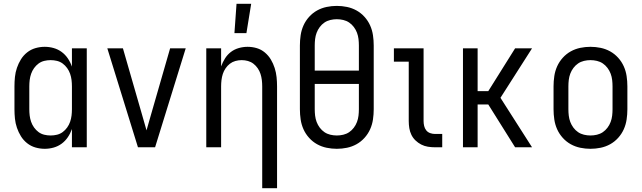

<svg xmlns="http://www.w3.org/2000/svg" viewBox="-20 -774 3373 1009"><path d="M215 8Q190 8 166 1Q142 -6 122.5 -21.5Q103 -37 90 -58Q77 -79 69 -102.5Q61 -126 58.5 -150.5Q56 -175 56 -200V-320Q56 -345 58.5 -369.5Q61 -394 69 -417.5Q77 -441 90 -462Q103 -483 122.5 -498.5Q142 -514 166 -521Q190 -528 215 -528Q239 -528 262 -521.5Q285 -515 304 -501Q323 -487 336.5 -467Q350 -447 358 -424V-520H436V0H358V-96Q350 -73 336.5 -53Q323 -33 304 -19Q285 -5 262 1.5Q239 8 215 8ZM246 -62Q263 -62 279.5 -66Q296 -70 309.5 -80Q323 -90 333 -104Q343 -118 348.5 -134Q354 -150 356 -166.5Q358 -183 358 -200V-320Q358 -337 356 -353.5Q354 -370 348.5 -386Q343 -402 333 -416Q323 -430 309.5 -440Q296 -450 279.5 -454Q263 -458 246 -458Q229 -458 212.5 -454Q196 -450 182.5 -440Q169 -430 159 -416Q149 -402 143.5 -386Q138 -370 136 -353.5Q134 -337 134 -320V-200Q134 -183 136 -166.5Q138 -150 143.5 -134Q149 -118 159 -104Q169 -90 182.5 -80Q196 -70 212.5 -66Q229 -62 246 -62Z M705 0 544 -520H626L726 -173Q732 -152 738 -131Q744 -110 750 -89Q756 -110 762 -131Q768 -152 774 -173L874 -520H956L795 0Z M1358 215V-320Q1358 -337 1356 -353.5Q1354 -370 1349 -385.5Q1344 -401 1334.5 -415Q1325 -429 1312 -439Q1299 -449 1283 -453.5Q1267 -458 1250 -458Q1233 -458 1217 -453.5Q1201 -449 1188 -439Q1175 -429 1165.5 -415Q1156 -401 1151 -385.5Q1146 -370 1144 -353.5Q1142 -337 1142 -320V0H1064V-520H1142V-425Q1150 -447 1162.5 -467Q1175 -487 1193.5 -501Q1212 -515 1235 -521.5Q1258 -528 1281 -528Q1306 -528 1329.5 -521Q1353 -514 1372 -498Q1391 -482 1403.5 -461Q1416 -440 1423.5 -416.5Q1431 -393 1433.5 -368.5Q1436 -344 1436 -320V215ZM1212 -600 1223 -754H1300L1275 -600Z M1750 8Q1723 8 1696.5 2.5Q1670 -3 1646.5 -16Q1623 -29 1604.5 -49.5Q1586 -70 1575 -94.5Q1564 -119 1560 -146Q1556 -173 1556 -200V-535Q1556 -562 1560 -589Q1564 -616 1575 -640.5Q1586 -665 1604.5 -685.5Q1623 -706 1646.5 -719Q1670 -732 1696.5 -737.5Q1723 -743 1750 -743Q1777 -743 1803.5 -737.5Q1830 -732 1853.5 -719Q1877 -706 1895.5 -685.5Q1914 -665 1925 -640.5Q1936 -616 1940 -589Q1944 -562 1944 -535V-200Q1944 -173 1940 -146Q1936 -119 1925 -94.5Q1914 -70 1895.5 -49.5Q1877 -29 1853.5 -16Q1830 -3 1803.5 2.5Q1777 8 1750 8ZM1634 -403H1866V-535Q1866 -552 1864 -569Q1862 -586 1856 -602Q1850 -618 1839.5 -632Q1829 -646 1815 -655.5Q1801 -665 1784 -669Q1767 -673 1750 -673Q1733 -673 1716 -669Q1699 -665 1685 -655.5Q1671 -646 1660.5 -632Q1650 -618 1644 -602Q1638 -586 1636 -569Q1634 -552 1634 -535ZM1750 -62Q1767 -62 1784 -66Q1801 -70 1815 -79.5Q1829 -89 1839.5 -103Q1850 -117 1856 -133Q1862 -149 1864 -166Q1866 -183 1866 -200V-333H1634V-200Q1634 -183 1636 -166Q1638 -149 1644 -133Q1650 -117 1660.5 -103Q1671 -89 1685 -79.5Q1699 -70 1716 -66Q1733 -62 1750 -62Z M2304 0H2266Q2247 0 2228.5 -3Q2210 -6 2193.5 -14.5Q2177 -23 2163.5 -36Q2150 -49 2142 -65.5Q2134 -82 2131 -100.5Q2128 -119 2128 -138V-450H2050V-520H2206V-138Q2206 -125 2209 -112Q2212 -99 2220 -89Q2228 -79 2240.5 -74.5Q2253 -70 2266 -70H2304Z M2687 0 2546 -225H2490V0H2413V-520H2490V-295H2546L2687 -520H2776L2610 -260L2776 0Z M3083 8Q3056 8 3029.5 2.5Q3003 -3 2979.5 -16Q2956 -29 2937.5 -49.5Q2919 -70 2908 -94.5Q2897 -119 2893 -146Q2889 -173 2889 -200V-320Q2889 -347 2893 -374Q2897 -401 2908 -425.5Q2919 -450 2937.5 -470.5Q2956 -491 2979.5 -504Q3003 -517 3029.5 -522.5Q3056 -528 3083 -528Q3110 -528 3136.5 -522.5Q3163 -517 3186.5 -504Q3210 -491 3228.5 -470.5Q3247 -450 3258 -425.5Q3269 -401 3273 -374Q3277 -347 3277 -320V-200Q3277 -173 3273 -146Q3269 -119 3258 -94.5Q3247 -70 3228.5 -49.5Q3210 -29 3186.5 -16Q3163 -3 3136.5 2.5Q3110 8 3083 8ZM3083 -62Q3100 -62 3117 -66Q3134 -70 3148 -79.5Q3162 -89 3172.5 -103Q3183 -117 3189 -133Q3195 -149 3197 -166Q3199 -183 3199 -200V-320Q3199 -337 3197 -354Q3195 -371 3189 -387Q3183 -403 3172.5 -417Q3162 -431 3148 -440.5Q3134 -450 3117 -454Q3100 -458 3083 -458Q3066 -458 3049 -454Q3032 -450 3018 -440.5Q3004 -431 2993.5 -417Q2983 -403 2977 -387Q2971 -371 2969 -354Q2967 -337 2967 -320V-200Q2967 -183 2969 -166Q2971 -149 2977 -133Q2983 -117 2993.5 -103Q3004 -89 3018 -79.5Q3032 -70 3049 -66Q3066 -62 3083 -62Z"/></svg>

Font: Huly
Style: Regular
Weight: 400
Designer: Belleve Invis
Foundry: Belleve Invis
Version: Version 33.2.5; ttfautohint (v1.8.4)